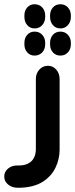

<svg xmlns="http://www.w3.org/2000/svg" viewBox="-117 -710 354 905"><path d="M-2 -637Q-2 -660 11.5 -675Q25 -690 46 -690Q68 -690 82 -675Q96 -660 96 -637V-630Q96 -607 82 -591.5Q68 -576 46 -576Q25 -576 11.5 -591.5Q-2 -607 -2 -630ZM119 -637Q119 -660 132.5 -675Q146 -690 168 -690Q189 -690 203 -675Q217 -660 217 -637V-630Q217 -607 203 -591.5Q189 -576 168 -576Q146 -576 132.5 -591.5Q119 -607 119 -630ZM46 -448Q25 -448 11.5 -463Q-2 -478 -2 -501V-508Q-2 -531 11.5 -546Q25 -561 46 -561Q68 -561 82 -546Q96 -531 96 -508V-501Q96 -478 82 -463Q68 -448 46 -448ZM168 -448Q146 -448 132.5 -463Q119 -478 119 -501V-508Q119 -531 132.5 -546Q146 -561 168 -561Q189 -561 203 -546Q217 -531 217 -508V-501Q217 -478 203 -463Q189 -448 168 -448ZM-23 175H-34Q-60 175 -78.5 160Q-97 145 -97 122Q-97 100 -79.5 85Q-62 70 -37 70H-30Q-4 70 12 62.5Q28 55 36.5 44Q45 33 48.5 20Q52 7 52 -5V-337Q52 -364 68.5 -382Q85 -400 109 -400Q132 -400 148 -382Q164 -364 164 -337V-5Q164 40 144.5 80.5Q125 121 84 147Q43 173 -23 175Z"/></svg>

Font: Beiruti
Style: Bold
Weight: 700
Designer: Arlette Boutros
Foundry: Boutros
Version: Version 1.41